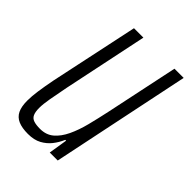

<svg xmlns="http://www.w3.org/2000/svg" viewBox="-161 -583 664 664"><g transform="rotate(45 170.5 -251.0)"><path d="M97 8Q68 8 49.5 0Q31 -8 22.5 -25.5Q14 -43 14 -72Q14 -93 18 -121Q22 -149 29 -185L98 -510H144L79 -199Q71 -158 66 -130Q61 -102 61 -83Q61 -64 66 -53Q71 -42 83 -38Q95 -34 114 -34Q144 -34 164 -51Q184 -68 198 -97.5Q212 -127 221.5 -164.5Q231 -202 240 -244L296 -510H341L235 0H196L207 -69H203Q194 -48 180.5 -31Q167 -14 147 -3Q127 8 97 8Z"/></g></svg>

Font: Saira UltraCondensed Light
Style: Italic
Weight: 300
Width: 1
Italic angle: -12°
Designer: Hector Gatti with collaboration of the Omnibus-Type team
Foundry: Omnibus-Type
Version: Version 1.101